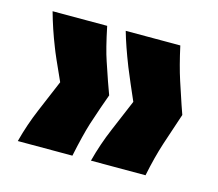

<svg xmlns="http://www.w3.org/2000/svg" viewBox="-64 -532 601 530"><g transform="rotate(15 236.0 -267.5)"><path d="M391 -82H235Q248 -132 268 -179Q302 -260 306 -269Q284 -319 268 -358Q246 -414 235 -453H391Q403 -398 416 -358Q443 -276 446 -269Q440 -252 416 -179Q402 -136 391 -82ZM182 -82H26Q39 -132 59 -179Q93 -260 97 -269Q65 -339 58 -358Q39 -406 26 -453H182Q195 -390 206 -358Q226 -298 237 -269Q224 -234 206 -179Q195 -144 182 -82Z"/></g></svg>

Font: Bricolage Grotesque 36pt ExtraBold
Style: Regular
Weight: 800
Designer: Mathieu Triay
Foundry: Atelier Triay
Version: Version 1.000;gftools[0.9.30]